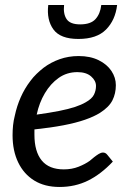

<svg xmlns="http://www.w3.org/2000/svg" viewBox="-20 -737 522 764"><path d="M217 7Q158 7 116.5 -18.5Q75 -44 52.5 -90.5Q30 -137 30 -199Q30 -219 32 -238.5Q34 -258 39 -277Q47 -315 62.5 -350Q78 -385 101 -415Q112 -430 125.5 -443Q139 -456 153 -467Q182 -489 217.5 -501.5Q253 -514 293 -514Q339 -514 372.5 -497.5Q406 -481 423.5 -454.5Q441 -428 441 -398Q441 -365 427.5 -338Q414 -311 378 -288Q354 -273 318 -260.5Q282 -248 232.5 -238.5Q183 -229 117 -222Q117 -217 117 -208.5Q117 -200 117 -201Q117 -134 146 -98.5Q175 -63 234 -63Q266 -63 292.5 -73.5Q319 -84 337 -97Q345 -104 354.5 -111.5Q364 -119 373 -124.5Q382 -130 390 -130Q400 -130 407 -121L429 -94Q382 -44 330.5 -18.5Q279 7 217 7ZM126 -281Q177 -288 215 -295.5Q253 -303 278.5 -311.5Q304 -320 321 -330Q346 -344 354 -360.5Q362 -377 362 -395Q362 -416 342.5 -433Q323 -450 288 -450Q246 -450 213.5 -427Q181 -404 158.5 -366Q136 -328 126 -281ZM292 -582Q220 -582 192.5 -620Q165 -658 172 -717H235Q231 -682 245 -661Q259 -640 299 -640Q341 -640 360 -661Q379 -682 383 -717H446Q439 -657 402 -619.5Q365 -582 292 -582Z"/></svg>

Font: Aleo
Style: Italic
Weight: 400
Italic angle: -7°
Designer: Alessio Laiso
Foundry: Alessio Laiso
Version: Version 2.001;gftools[0.9.29]